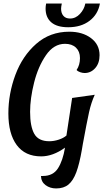

<svg xmlns="http://www.w3.org/2000/svg" viewBox="-20 -858 581 1078"><path d="M385 -308 512 -326Q492 -282 480 -228Q468 -174 445 -49Q444 -39 440 -19Q426 62 408.5 109Q391 156 364.5 178Q338 200 295 200Q261 200 236 181.5Q211 163 210 130H221Q278 130 305.5 87Q333 44 345 -29Q277 20 211 20Q121 20 74 -43.5Q27 -107 27 -221Q27 -332 66.5 -438Q106 -544 183.5 -612Q261 -680 369 -680Q443 -680 491 -644Q539 -608 539 -548Q539 -503 514.5 -475.5Q490 -448 455 -448Q444 -448 430.5 -452.5Q417 -457 410 -465Q429 -493 429 -532Q429 -569 406.5 -590.5Q384 -612 345 -612Q282 -612 238 -548Q194 -484 171.5 -394.5Q149 -305 149 -230Q149 -148 172.5 -106.5Q196 -65 257 -65Q283 -65 310 -74Q337 -83 353 -97ZM236 -810Q236 -823 239 -838H327Q323 -819 323 -809Q323 -784 336 -769Q349 -754 373 -754Q405 -754 429 -780Q453 -806 459 -838H541Q530 -777 482.5 -741Q435 -705 363 -705Q300 -705 268 -732.5Q236 -760 236 -810Z"/></svg>

Font: Sansita SW
Style: Italic
Weight: 400
Italic angle: -11°
Designer: Pablo Cosgaya
Foundry: Omnibus-Type
Version: Version 1.000